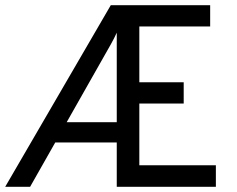

<svg xmlns="http://www.w3.org/2000/svg" viewBox="-34 -720 915 740"><path d="M-14 0 393 -700H776V-618H503V-403H674V-321H503V-83H798V0H416V-171H179L82 0ZM223 -249H416V-594Q411 -583 405 -571.2Q399 -559.5 392.5 -548Q386 -536.5 380 -526Z"/></svg>

Font: Overpass
Style: Regular
Weight: 400
Designer: Delve Withrington, Dave Bailey, Thomas Jockin
Foundry: Delve Fonts LLC
Version: Version 4.000